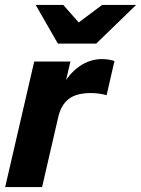

<svg xmlns="http://www.w3.org/2000/svg" viewBox="-20 -760 573 780"><path d="M1 0 119 -510H266L238 -390H241L151 0ZM216 -282 230 -404Q259 -460 302 -490Q345 -520 394 -520Q410 -520 423.5 -517.5Q437 -515 445 -512L413 -373Q401 -377 383.5 -379.5Q366 -382 350 -382Q289 -382 258 -357Q227 -332 216 -282ZM215 -583 125 -740H237L349 -613H225L395 -740H533L371 -583Z"/></svg>

Font: Instrument Sans
Style: Bold Italic
Weight: 700
Italic angle: -13°
Designer: Rodrigo Fuenzalida
Foundry: fragTYPE
Version: Version 1.000;gftools[0.9.28]